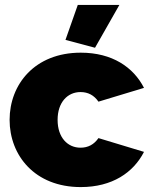

<svg xmlns="http://www.w3.org/2000/svg" viewBox="-20 -750 617 780"><path d="M465 -730H296L246 -588L366 -556ZM19 -263C19 -119 121 10 308 10C436 10 522 -49 565 -133L380 -189C362 -163 338 -150 307 -150C255 -150 214 -191 214 -263C214 -335 255 -376 307 -376C338 -376 362 -363 380 -337L565 -393C522 -477 436 -536 308 -536C121 -536 19 -407 19 -263Z"/></svg>

Font: Raleway Black
Style: Regular
Weight: 900
Designer: Matt McInerney, Pablo Impallari, Rodrigo Fuenzalida
Foundry: Matt McInerney, Pablo Impallari, Rodrigo Fuenzalida
Version: Version 3.000g; ttfautohint (v1.5) -l 8 -r 28 -G 28 -x 14 -D